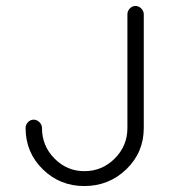

<svg xmlns="http://www.w3.org/2000/svg" viewBox="-20 -624 573 645"><path d="M408 -576Q408 -587 416 -595.5Q424 -604 435 -604Q446 -604 454.5 -595.5Q463 -587 463 -576V-194Q463 -112 404.5 -55.5Q346 1 263 1Q181 1 123.5 -55.5Q66 -112 66 -194Q66 -205 74 -213.5Q82 -222 93 -222Q104 -222 112.5 -213.5Q121 -205 121 -194Q121 -134 163 -91.5Q205 -49 263 -49Q323 -49 365.5 -91.5Q408 -134 408 -194Z"/></svg>

Font: RIT Ala
Style: Regular
Weight: 400
Designer: Radhakrishan VN, Aswathy J
Version: 1.0